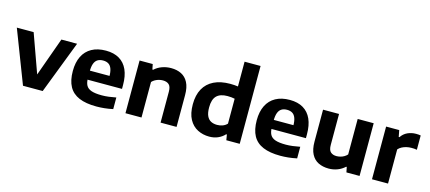

<svg xmlns="http://www.w3.org/2000/svg" viewBox="-59 -1362 4315 1925"><g transform="rotate(15 2098.5 -399.0)"><path d="M210.5 0 0 -547H174.5L324 -131H313L462.5 -547H625.5L415 0Z M974 10.5Q865 10.5 794 -19.5Q723 -49.5 688.8 -112Q654.5 -174.5 654.5 -273Q654.5 -362.5 686 -425.8Q717.5 -489 777.8 -522.2Q838 -555.5 924.5 -555.5Q1007 -555.5 1063.5 -522Q1120 -488.5 1148.8 -424.2Q1177.5 -360 1177.5 -267.5V-226.5H737V-320H1051L1023.5 -309.5Q1023.5 -361 1012.2 -392.5Q1001 -424 978.5 -438.2Q956 -452.5 922 -452.5Q888 -452.5 865 -438.2Q842 -424 830.5 -392.8Q819 -361.5 819 -310V-246.5Q819 -197 835 -167.5Q851 -138 890 -124.8Q929 -111.5 998.5 -111.5Q1032 -111.5 1069.8 -116.2Q1107.5 -121 1145 -128.5V-8Q1098.5 2 1056.2 6.2Q1014 10.5 974 10.5Z M1274 0V-547H1410.5L1421.5 -492.5H1429.5Q1462 -523 1506.5 -539.2Q1551 -555.5 1601.5 -555.5Q1661 -555.5 1706.8 -532.8Q1752.5 -510 1778.5 -460.2Q1804.5 -410.5 1804.5 -329.5V0H1638.5V-320Q1638.5 -373.5 1615.8 -394.2Q1593 -415 1552.5 -415Q1532.5 -415 1512 -409.8Q1491.5 -404.5 1473 -394.2Q1454.5 -384 1440.5 -368.5V0Z M2144.5 9.5Q2078.5 9.5 2023.5 -18.5Q1968.5 -46.5 1935.8 -106.2Q1903 -166 1903 -262Q1903 -357 1939.2 -422.8Q1975.5 -488.5 2044.8 -522.5Q2114 -556.5 2213.5 -556.5Q2235 -556.5 2255.8 -555Q2276.5 -553.5 2294 -551V-808H2460V0H2321L2311.5 -57H2303.5Q2276.5 -27 2236.2 -8.8Q2196 9.5 2144.5 9.5ZM2191 -124.5Q2219 -124.5 2246.5 -134Q2274 -143.5 2294 -165V-423.5Q2279 -427 2259.2 -429Q2239.5 -431 2219 -431Q2143.5 -431 2106.2 -393.8Q2069 -356.5 2069 -274Q2069 -218 2084.2 -185.2Q2099.5 -152.5 2126.8 -138.5Q2154 -124.5 2191 -124.5Z M2883 10.5Q2774 10.5 2703 -19.5Q2632 -49.5 2597.8 -112Q2563.5 -174.5 2563.5 -273Q2563.5 -362.5 2595 -425.8Q2626.5 -489 2686.8 -522.2Q2747 -555.5 2833.5 -555.5Q2916 -555.5 2972.5 -522Q3029 -488.5 3057.8 -424.2Q3086.5 -360 3086.5 -267.5V-226.5H2646V-320H2960L2932.5 -309.5Q2932.5 -361 2921.2 -392.5Q2910 -424 2887.5 -438.2Q2865 -452.5 2831 -452.5Q2797 -452.5 2774 -438.2Q2751 -424 2739.5 -392.8Q2728 -361.5 2728 -310V-246.5Q2728 -197 2744 -167.5Q2760 -138 2799 -124.8Q2838 -111.5 2907.5 -111.5Q2941 -111.5 2978.8 -116.2Q3016.5 -121 3054 -128.5V-8Q3007.5 2 2965.2 6.2Q2923 10.5 2883 10.5Z M3384.5 9Q3324 9 3277.5 -13.5Q3231 -36 3204.8 -85.8Q3178.5 -135.5 3178.5 -216V-547H3344.5V-226.5Q3344.5 -173 3367.2 -152.5Q3390 -132 3427.5 -132Q3447 -132 3467.2 -137Q3487.5 -142 3505.8 -152.5Q3524 -163 3538 -178.5V-547H3704V0H3567.5L3556.5 -54H3550Q3516.5 -23 3474 -7Q3431.5 9 3384.5 9Z M3833 0V-547H3969L3982 -479H3989.5Q4014.5 -517 4054.8 -535.8Q4095 -554.5 4142.5 -554.5Q4156 -554.5 4168.5 -553.5Q4181 -552.5 4191 -550.5V-402Q4177.5 -405 4162.2 -405.8Q4147 -406.5 4133 -406.5Q4109 -406.5 4083.8 -400.8Q4058.5 -395 4036.5 -383.5Q4014.5 -372 3999.5 -354.5V0Z"/></g></svg>

Font: Encode Sans SemiExpanded
Style: Bold
Weight: 700
Width: 6
Designer: Multiple Designers
Foundry: Impallari Type
Version: Version 3.002